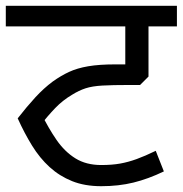

<svg xmlns="http://www.w3.org/2000/svg" viewBox="-27 -642 630 662"><path d="M322 0Q265 0 221.5 -17.5Q178 -35 144 -66Q110 -97 83.5 -140Q57 -183 34 -234Q66 -275 95 -306.5Q124 -338 155 -361Q183 -381 211 -394Q239 -407 277 -413.5Q315 -420 370 -420H405V-551H-7V-622H583V-551H485V-378L456 -349H419Q361 -349 326 -347Q291 -345 268 -337.5Q245 -330 221 -315Q189 -296 163.5 -269.5Q138 -243 107 -204L114 -253Q140 -200 168 -159.5Q196 -119 233 -96Q270 -73 322 -73Q359 -73 387 -78Q415 -83 444 -93.5Q473 -104 510 -122L538 -51Q484 -25 433 -12.5Q382 0 322 0Z"/></svg>

Font: ugurmukhi25
Style: Book
Weight: 400
Designer: Jelle Bosma - Monotype Design Team
Foundry: Monotype Imaging Inc.
Version: Version 2.003